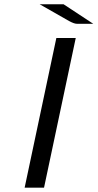

<svg xmlns="http://www.w3.org/2000/svg" viewBox="-20 -870 452 890"><path d="M94.2 0 241.2 -693.8H331.1L184.1 0ZM164.1 -850.1H274.9L412.1 -759.8H335.9Q323.7 -759.8 300.3 -772.5Q276.9 -785.2 164.1 -850.1Z"/></svg>

Font: CMU Sans Serif
Style: Oblique
Weight: 500
Italic angle: -12°
Version: Version 0.7.0